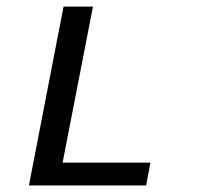

<svg xmlns="http://www.w3.org/2000/svg" viewBox="-20 -567 642 587"><path d="M68.4 0H426.8L439.9 -69.8H171.4L264.2 -546.9H174.3Z"/></svg>

Font: Hack
Style: Oblique
Weight: 400
Italic angle: -12°
Monospace: yes
Designer: Christopher Simpkins
Foundry: Christopher Simpkins
Version: Version 2.010